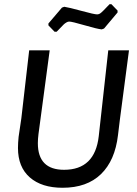

<svg xmlns="http://www.w3.org/2000/svg" viewBox="-20 -880 646 908"><path d="M507 -860 536 -830V-821L472 -745L461 -741Q440 -743 380 -760.5Q320 -778 307 -778Q301 -778 293.5 -773.5Q286 -769 281 -764Q276 -759 265 -747.5Q254 -736 248 -730H238L209 -760V-769L273 -844L284 -848Q305 -845 365.5 -828.5Q426 -812 439 -812Q444 -812 449 -814Q454 -816 460 -821.5Q466 -827 470.5 -831.5Q475 -836 483.5 -845Q492 -854 498 -860ZM590 -642 547 -315 538 -241Q524 -121 457.5 -56.5Q391 8 276 8Q177 8 121 -41Q65 -90 65 -180Q65 -204 68 -233L81 -321L118 -642H215L162 -246Q159 -222 159 -203Q159 -77 283 -77Q429 -77 447 -236L492 -642Z"/></svg>

Font: Alegreya Sans Medium
Style: Italic
Weight: 500
Italic angle: -7°
Designer: Juan Pablo del Peral
Foundry: Huerta Tipografica
Version: Version 2.007